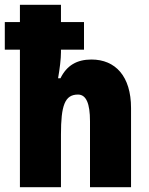

<svg xmlns="http://www.w3.org/2000/svg" viewBox="-25 -780 619 800"><path d="M229 -760H58V-688H-5V-573H58V0H229V-219C229 -341 245 -386 300 -386C334 -386 350 -349 350 -275V0H521V-330C521 -462 456 -532 356 -532C295 -532 253 -507 227 -454H217C224 -494 229 -535 229 -562V-573H325V-688H229Z"/></svg>

Font: Noto Sans Sinhala Condensed Black
Style: Regular
Weight: 900
Width: 3
Designer: Jelle Bosma - Monotype Design Team
Foundry: Monotype Imaging Inc.
Version: Version 2.006